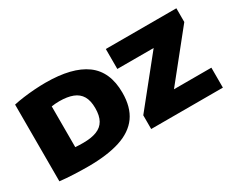

<svg xmlns="http://www.w3.org/2000/svg" viewBox="-91 -919 1504 1242"><g transform="rotate(-30 661.0 -298.0)"><path d="M276 6.5Q228 6.5 171 4Q114 1.5 66.5 -4V-577Q99.5 -584.5 140.8 -590Q182 -595.5 225 -598.5Q268 -601.5 306.5 -601.5Q505 -601.5 605.8 -527.8Q706.5 -454 706.5 -297Q706.5 -189 658.8 -122.2Q611 -55.5 515.5 -24.5Q420 6.5 276 6.5ZM325 -142Q386.5 -142 426.2 -157.8Q466 -173.5 485.2 -207.8Q504.5 -242 504.5 -298.5Q504.5 -354 484.5 -388Q464.5 -422 424.2 -437.5Q384 -453 324 -453Q311 -453 294.2 -451.8Q277.5 -450.5 266 -448.5V-144Q281 -143 295.5 -142.5Q310 -142 325 -142ZM750 0V-102.5L1051.5 -478V-446H754.5V-595H1281.5V-492.5L980.5 -117V-149H1285.5V0Z"/></g></svg>

Font: Encode Sans SC SemiExpanded ExtraBold
Style: Regular
Weight: 800
Width: 6
Designer: Multiple Designers
Foundry: Impallari Type
Version: Version 3.002